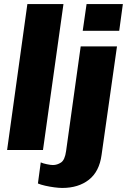

<svg xmlns="http://www.w3.org/2000/svg" viewBox="-20 -740 626 947"><path d="M15 0 115 -720H293L192 0ZM287 187Q271 187 248 184Q225 181 203 176Q181 171 167 165L181 61Q192 66 211 70Q230 74 241 74Q262 74 281 61.5Q300 49 306 5L378 -511H557L481 24Q470 106 418.5 146.5Q367 187 287 187ZM388 -588 407 -720H586L568 -588Z"/></svg>

Font: Chivo Medium ExtraBold
Style: Italic
Weight: 800
Italic angle: -8.05°
Version: Version 2.002